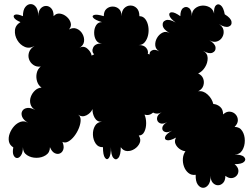

<svg xmlns="http://www.w3.org/2000/svg" viewBox="-20 -749 1218 938"><path d="M45 -29Q27 -40 23.5 -58.5Q20 -77 27.5 -97Q35 -117 49 -132.5Q63 -148 81 -154Q99 -160 117 -149Q94 -163 88 -179Q82 -195 89 -207Q96 -219 113 -221.5Q130 -224 153 -211Q134 -222 129 -240Q124 -258 130.5 -276Q137 -294 151 -307Q165 -320 183 -321Q167 -332 161 -352Q155 -372 159.5 -392Q164 -412 179 -424Q159 -421 143.5 -431.5Q128 -442 122 -459Q116 -476 122 -494Q128 -512 149 -525Q124 -510 101 -520Q78 -530 64.5 -553Q51 -576 53 -601Q55 -626 80 -641Q54 -652 48.5 -663Q43 -674 54.5 -677.5Q66 -681 92 -670Q92 -700 103.5 -714.5Q115 -729 130 -729Q145 -729 156 -714.5Q167 -700 167 -670Q167 -695 178.5 -707.5Q190 -720 205 -720Q220 -720 231 -707.5Q242 -695 242 -670Q255 -685 273 -682.5Q291 -680 306 -667Q321 -654 325.5 -637Q330 -620 317 -605Q337 -616 355 -608.5Q373 -601 383 -583Q393 -565 390.5 -546Q388 -527 368 -515Q388 -527 406 -512Q424 -497 428 -477Q434 -482 440 -483Q426 -498 435.5 -517.5Q445 -537 478 -537Q459 -537 449.5 -552.5Q440 -568 440 -589Q440 -610 449.5 -625.5Q459 -641 478 -641Q445 -651 436 -661.5Q427 -672 440.5 -676Q454 -680 487 -670Q487 -694 500 -705.5Q513 -717 530.5 -717Q548 -717 561 -705.5Q574 -694 574 -670Q574 -696 587 -709Q600 -722 617.5 -722Q635 -722 648 -709Q661 -696 661 -670Q679 -670 690 -655.5Q701 -641 704.5 -619.5Q708 -598 703.5 -577.5Q699 -557 687.5 -543Q676 -529 658 -529Q683 -529 694.5 -515Q706 -501 702 -486Q706 -485 711 -483Q709 -496 723 -503Q737 -510 758 -498Q740 -509 738.5 -527.5Q737 -546 747 -563.5Q757 -581 774 -589.5Q791 -598 809 -587Q778 -605 775 -624Q772 -643 789.5 -650Q807 -657 838 -639Q811 -659 807.5 -673.5Q804 -688 818.5 -689Q833 -690 861 -670Q861 -700 875 -710Q889 -720 903 -710Q917 -700 917 -670Q917 -694 932 -707Q947 -720 967 -721.5Q987 -723 1004 -713.5Q1021 -704 1026 -683Q1024 -713 1035 -723Q1046 -733 1059 -722.5Q1072 -712 1078 -679Q1108 -661 1111 -643Q1114 -625 1097 -619Q1080 -613 1050 -631Q1069 -619 1072 -601Q1075 -583 1066 -567.5Q1057 -552 1040 -546.5Q1023 -541 1003 -552Q1031 -536 1033 -517.5Q1035 -499 1018 -491.5Q1001 -484 972 -501Q994 -489 994.5 -465.5Q995 -442 981.5 -420.5Q968 -399 948 -390Q966 -382 972.5 -365.5Q979 -349 973.5 -331Q968 -313 948 -303Q973 -307 994.5 -287Q1016 -267 1022 -241Q1040 -240 1055 -227.5Q1070 -215 1070 -190Q1086 -205 1103 -203.5Q1120 -202 1131 -190Q1142 -178 1142 -161.5Q1142 -145 1126 -129Q1151 -129 1163.5 -109Q1176 -89 1176 -62Q1176 -35 1163.5 -14.5Q1151 6 1126 6Q1161 6 1172.5 18Q1184 30 1172.5 41.5Q1161 53 1126 53Q1143 67 1144.5 82Q1146 97 1137 108Q1128 119 1113 121Q1098 123 1081 110Q1081 133 1070 144.5Q1059 156 1045 156Q1031 156 1020 144.5Q1009 133 1009 110Q1009 140 997.5 154.5Q986 169 971.5 168.5Q957 168 946 152.5Q935 137 936 105Q915 108 900.5 96Q886 84 879 65Q872 46 873.5 25.5Q875 5 886 -10Q870 -12 856.5 -22Q843 -32 837 -46.5Q831 -61 840 -77Q811 -61 796.5 -64Q782 -67 787 -81Q792 -95 821 -111Q798 -99 784.5 -105Q771 -111 773 -125.5Q775 -140 797 -153Q775 -140 760.5 -147.5Q746 -155 747 -171.5Q748 -188 770 -201Q758 -194 747 -194Q736 -194 728 -199Q709 -182 686 -189Q694 -171 694 -147Q694 -123 685 -105Q676 -87 658 -87Q670 -68 662.5 -50.5Q655 -33 637.5 -21.5Q620 -10 601 -11Q582 -12 570 -30Q570 9 558 22.5Q546 36 534 22.5Q522 9 522 -30Q522 9 512.5 22Q503 35 493 22Q483 9 483 -30Q460 -29 447.5 -47.5Q435 -66 434 -90.5Q433 -115 444 -134Q455 -153 478 -154Q454 -153 442.5 -173.5Q431 -194 432 -216Q423 -196 402 -185.5Q381 -175 361 -189Q374 -181 374 -163Q374 -145 365.5 -123.5Q357 -102 343 -84Q329 -66 313.5 -57.5Q298 -49 285 -56Q294 -34 289.5 -19.5Q285 -5 273 0.5Q261 6 247 -1Q233 -8 224 -30Q224 -4 204 9Q184 22 158 22Q132 22 112 9Q92 -4 92 -30Q92 -4 83 9.5Q74 23 63.5 23Q53 23 46.5 10Q40 -3 45 -29Z"/></svg>

Font: Rubik Bubbles
Style: Regular
Weight: 400
Designer: Hubert and Fischer, NaN
Foundry: Hubert and Fischer, NaN
Version: Version 2.200